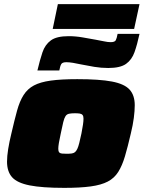

<svg xmlns="http://www.w3.org/2000/svg" viewBox="-20 -901 695 929"><path d="M291 8Q184 8 123.5 -4Q63 -16 38.5 -43.5Q14 -71 14 -119Q14 -145 19.5 -179.5Q25 -214 35 -255Q50 -320 62.5 -365.5Q75 -411 94 -441Q113 -471 144 -487.5Q175 -504 225.5 -511Q276 -518 354 -518Q461 -518 521.5 -506.5Q582 -495 607 -467.5Q632 -440 632 -392Q632 -365 627.5 -330.5Q623 -296 613 -255Q598 -190 584.5 -144.5Q571 -99 552 -69Q533 -39 501.5 -22.5Q470 -6 419 1Q368 8 291 8ZM303 -157Q318 -157 327.5 -158.5Q337 -160 343 -165Q349 -170 354 -180.5Q359 -191 363.5 -209Q368 -227 374 -255Q379 -281 381.5 -298Q384 -315 384 -327Q384 -339 379.5 -344.5Q375 -350 366 -351.5Q357 -353 342 -353Q324 -353 313.5 -350.5Q303 -348 297 -339Q291 -330 286 -310Q281 -290 274 -255Q268 -228 265 -210Q262 -192 262 -181Q262 -170 266 -164.5Q270 -159 279.5 -158Q289 -157 303 -157ZM161 -560Q173 -611 185.5 -648Q198 -685 226 -705.5Q254 -726 312 -726Q346 -726 380 -720Q414 -714 442 -709Q465 -705 483.5 -701Q502 -697 515 -697Q535 -697 540 -706Q545 -715 549 -737H655Q644 -686 631 -649Q618 -612 590 -592Q562 -572 504 -572Q470 -572 436.5 -577.5Q403 -583 374 -589Q352 -594 333 -597Q314 -600 301 -600Q282 -600 276.5 -591Q271 -582 267 -560ZM235 -761 260 -881H655L629 -761Z"/></svg>

Font: Saira Expanded Black
Style: Italic
Weight: 900
Width: 7
Italic angle: -12°
Designer: Hector Gatti with collaboration of the Omnibus-Type team
Foundry: Omnibus-Type
Version: Version 1.101